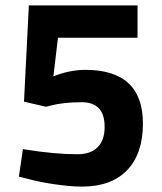

<svg xmlns="http://www.w3.org/2000/svg" viewBox="-20 -680 600 712"><path d="M87 -660H490V-540H195L178 -397Q240 -421 296 -421Q510 -421 510 -222Q510 -110 451.5 -49Q393 12 284 12Q261 12 234 9.5Q207 7 180 3Q153 -1 128.5 -6Q104 -11 86 -16L50 -25L65 -127Q126 -117 176 -112.5Q226 -108 267 -108Q316 -108 342 -134Q368 -160 368 -209Q368 -257 346 -279Q324 -301 284 -301Q215 -301 166 -288L151 -284L69 -303Z"/></svg>

Font: Sunflower
Style: Bold
Weight: 700
Designer: JIKJI
Foundry: JIKJI
Version: Version 1.00